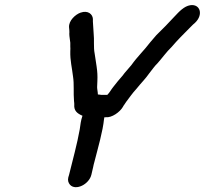

<svg xmlns="http://www.w3.org/2000/svg" viewBox="-20 -706 825 773"><path d="M475 -276C476 -279 478 -281 480 -284L488 -296C502 -314 513 -331 529 -348C540 -361 546 -369 558 -382C566 -391 574 -401 581 -411L598 -433C603 -440 609 -446 613 -450C632 -471 650 -497 671 -517C694 -544 720 -570 745 -595L757 -607L765 -614C800 -647 786 -691 746 -685C721 -681 701 -659 684 -641C660 -615 634 -588 609 -564C601 -555 593 -545 585 -536C561 -504 533 -478 509 -444C498 -430 482 -414 474 -402C461 -387 448 -372 436 -356C427 -345 422 -334 412 -324H394C389 -324 385 -324 381 -325C379 -325 377 -325 374 -326C374 -335 371 -347 371 -355L372 -379C373 -402 372 -417 369 -438C366 -455 364 -475 361 -491C356 -515 360 -547 357 -572C356 -588 355 -602 354 -619V-630C353 -648 335 -666 304 -655C284 -648 256 -623 258 -596L259 -585C260 -579 259 -574 259 -570C259 -559 262 -545 263 -534V-519C264 -513 263 -507 263 -500C262 -462 270 -433 274 -398C279 -367 275 -331 278 -299C279 -293 279 -288 279 -285C277 -260 291 -249 312 -240C305 -219 304 -205 301 -185C291 -128 272 -59 258 -2L255 8C252 20 255 30 262 38C285 63 339 36 348 -3L355 -33C356 -40 358 -46 360 -54C375 -113 394 -177 399 -228C400 -230 400 -232 400 -234H405C430 -231 463 -255 475 -276Z"/></svg>

Font: Electronic
Style: BlkSuIt
Weight: 900
Version: Version 1.011